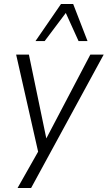

<svg xmlns="http://www.w3.org/2000/svg" viewBox="-20 -763 540 963"><path d="M68 180 179 -16 176 19 61 -489H125L216 -51H203L433 -489H500L136 180ZM158 -557 286 -743H347L419 -557H374L310 -698L204 -557Z"/></svg>

Font: Nunito Sans 10pt SemiCondensed Light
Style: Italic
Weight: 300
Width: 4
Italic angle: -9°
Designer: Vernon Adams
Foundry: Vernon Adams
Version: Version 3.101;gftools[0.9.27]